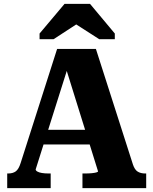

<svg xmlns="http://www.w3.org/2000/svg" viewBox="-20 -965 787 985"><path d="M183 -299H458L464 -224H177ZM306 -654 331 -628 163 -96Q163 -90 171.5 -85Q180 -80 195 -77.5Q210 -75 229 -75H240V0H17V-75H22Q46 -75 61 -86Q76 -97 86 -129L273 -714H472L662 -121Q671 -94 686.5 -84.5Q702 -75 725 -75H730V0H403V-75H416Q436 -75 451 -76.5Q466 -78 474.5 -80.5Q483 -83 483 -86ZM442 -945H311L183 -793V-764H255L413 -867L330 -866L489 -764H569V-793Z"/></svg>

Font: Roboto Serif
Style: Bold
Weight: 700
Designer: Greg Gazdowicz
Foundry: Commercial Type
Version: Version 1.008